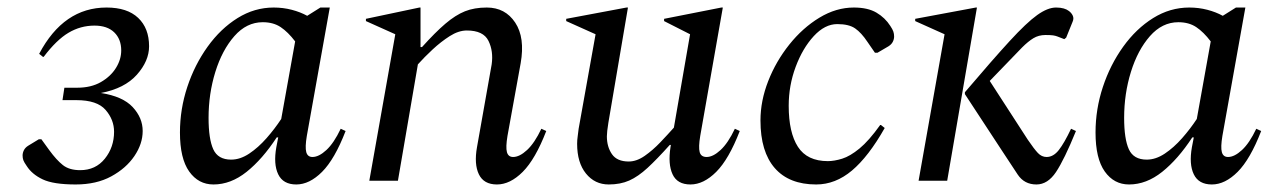

<svg xmlns="http://www.w3.org/2000/svg" viewBox="-20 -480 3390 510"><path d="M181 10Q122 10 93.5 -3.5Q65 -17 51 -39Q44 -49 42 -54.5Q40 -60 40 -67Q40 -74 43.5 -81Q47 -88 55 -93L83 -110H90L111 -81Q130 -55 147 -41.5Q164 -28 193 -28Q234 -28 258.5 -58.5Q283 -89 283 -130Q283 -162 260.5 -188Q238 -214 183 -214H146L151 -247H185Q222 -247 248 -262Q274 -277 288 -299.5Q302 -322 302 -346Q302 -376 283.5 -394Q265 -412 231 -412Q194 -412 162 -393Q130 -374 96 -329H94L84 -337Q149 -460 263 -460Q318 -460 347 -432.5Q376 -405 376 -357Q376 -318 343.5 -281.5Q311 -245 248 -233Q306 -224 332.5 -195.5Q359 -167 359 -132Q359 -98 337 -65.5Q315 -33 275.5 -11.5Q236 10 181 10Z M547 10Q507 10 482.5 -24.5Q458 -59 458 -128Q458 -190 477.5 -249Q497 -308 531.5 -356Q566 -404 611 -432Q656 -460 707 -460Q732 -460 755 -454Q778 -448 796 -438L831 -460H856L795 -119Q790 -89 793.5 -76Q797 -63 810 -63Q827 -63 847 -81.5Q867 -100 885 -138L898 -132Q869 -57 835.5 -23.5Q802 10 767 10Q732 10 719 -17Q706 -44 714 -89L719 -115H715Q677 -57 635 -23.5Q593 10 547 10ZM534 -167Q534 -111 546.5 -83.5Q559 -56 594 -56Q618 -56 642 -72Q666 -88 688 -113Q710 -138 727 -164L764 -370Q745 -395 725.5 -408Q706 -421 678 -421Q635 -421 602.5 -384Q570 -347 552 -289Q534 -231 534 -167Z M961 0 1030 -389 952 -424V-430L1094 -460H1097V-355H1101Q1136 -394 1163 -417Q1190 -440 1215 -450Q1240 -460 1273 -460Q1322 -460 1348.5 -420Q1375 -380 1363 -312L1328 -119Q1323 -89 1326.5 -76Q1330 -63 1343 -63Q1360 -63 1380 -81.5Q1400 -100 1418 -138L1431 -132Q1402 -57 1368.5 -23.5Q1335 10 1300 10Q1265 10 1252 -17Q1239 -44 1247 -89L1286 -309Q1291 -344 1277.5 -371.5Q1264 -399 1220 -399Q1198 -399 1174.5 -384Q1151 -369 1129 -348.5Q1107 -328 1090 -309L1037 0Z M1597 10Q1560 10 1536.5 -19Q1513 -48 1513 -98Q1513 -108 1514.5 -118Q1516 -128 1517 -138L1562 -389L1484 -424V-430L1644 -460H1648L1596 -154Q1592 -129 1592 -118Q1592 -90 1605.5 -70.5Q1619 -51 1650 -51Q1671 -51 1692.5 -66Q1714 -81 1734 -102Q1754 -123 1770 -141L1813 -389L1744 -424V-430L1896 -460H1900L1840 -119Q1835 -89 1838.5 -76Q1842 -63 1857 -63Q1874 -63 1894 -81.5Q1914 -100 1932 -138L1945 -132Q1916 -57 1882.5 -23.5Q1849 10 1814 10Q1779 10 1766.5 -17Q1754 -44 1761 -89L1762 -95H1759Q1725 -57 1700 -34Q1675 -11 1651.5 -0.5Q1628 10 1597 10Z M2148 10Q2076 10 2038 -33.5Q2000 -77 2000 -160Q2000 -212 2020.5 -264.5Q2041 -317 2076.5 -361.5Q2112 -406 2156.5 -433Q2201 -460 2248 -460Q2285 -460 2308 -446.5Q2331 -433 2345 -411Q2351 -402 2353 -396Q2355 -390 2355 -383Q2355 -376 2351.5 -369Q2348 -362 2340 -357L2311 -340H2304L2284 -369Q2268 -393 2251.5 -404.5Q2235 -416 2204 -416Q2171 -416 2141.5 -384Q2112 -352 2093.5 -302.5Q2075 -253 2075 -199Q2075 -128 2099.5 -90Q2124 -52 2179 -52Q2196 -52 2217 -58.5Q2238 -65 2263 -85.5Q2288 -106 2318 -148H2320L2330 -140Q2287 -64 2243 -27Q2199 10 2148 10Z M2733 10Q2701 10 2683.5 -16Q2666 -42 2642 -79L2543 -230V-235Q2617 -322 2662 -371Q2707 -420 2735 -440Q2763 -460 2785 -460Q2797 -460 2805.5 -457.5Q2814 -455 2819 -451Q2826 -446 2829.5 -438.5Q2833 -431 2829 -422L2812 -380L2807 -376L2789 -383Q2784 -385 2777.5 -386Q2771 -387 2757 -387Q2739 -387 2725 -378.5Q2711 -370 2695 -354L2609 -265L2710 -109Q2727 -84 2737 -73.5Q2747 -63 2760 -63Q2778 -63 2792.5 -81.5Q2807 -100 2825 -138L2838 -132Q2807 -56 2785 -23Q2763 10 2733 10ZM2420 0 2489 -389 2411 -424V-430L2572 -460H2575L2496 0Z M2979 10Q2939 10 2914.5 -24.5Q2890 -59 2890 -128Q2890 -190 2909.5 -249Q2929 -308 2963.5 -356Q2998 -404 3043 -432Q3088 -460 3139 -460Q3164 -460 3187 -454Q3210 -448 3228 -438L3263 -460H3288L3227 -119Q3222 -89 3225.5 -76Q3229 -63 3242 -63Q3259 -63 3279 -81.5Q3299 -100 3317 -138L3330 -132Q3301 -57 3267.5 -23.5Q3234 10 3199 10Q3164 10 3151 -17Q3138 -44 3146 -89L3151 -115H3147Q3109 -57 3067 -23.5Q3025 10 2979 10ZM2966 -167Q2966 -111 2978.5 -83.5Q2991 -56 3026 -56Q3050 -56 3074 -72Q3098 -88 3120 -113Q3142 -138 3159 -164L3196 -370Q3177 -395 3157.5 -408Q3138 -421 3110 -421Q3067 -421 3034.5 -384Q3002 -347 2984 -289Q2966 -231 2966 -167Z"/></svg>

Font: Spectral
Style: Italic
Weight: 400
Italic angle: -10°
Designer: Jean-Baptiste Levee
Foundry: Production Type
Version: Version 2.001